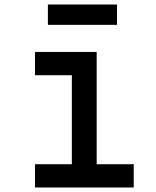

<svg xmlns="http://www.w3.org/2000/svg" viewBox="-20 -830 690 850"><path d="M135 -600H408V-103H572V0H135V-103H298V-497H135ZM192 -720V-810H498V-720Z"/></svg>

Font: Martian Mono SemiCondensed
Style: Regular
Weight: 400
Width: 4
Designer: Roman Shamin
Foundry: Evil Martians
Version: Version 1.000